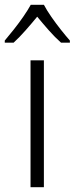

<svg xmlns="http://www.w3.org/2000/svg" viewBox="-48 -785 313 805"><path d="M136 0H80V-532H136ZM136 -765Q148 -742 167.5 -714Q187 -686 208 -659.5Q229 -633 245 -615V-606H208Q183 -628 157 -657.5Q131 -687 108 -715Q85 -687 59 -657.5Q33 -628 9 -606H-28V-615Q-11 -635 10 -661.5Q31 -688 50 -715.5Q69 -743 81 -765Z"/></svg>

Font: Noto Sans Sinhala SemiCondensed Light
Style: Regular
Weight: 300
Width: 4
Designer: Jelle Bosma - Monotype Design Team
Foundry: Monotype Imaging Inc.
Version: Version 2.006; ttfautohint (v1.8.4.7-5d5b)